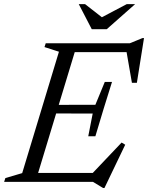

<svg xmlns="http://www.w3.org/2000/svg" viewBox="-38 -881 718 930"><path d="M247.5 -630.5 177.5 -653 183.5 -671.5H337L133.5 0H-18L-12 -18.5L69.5 -42.5ZM573.5 -638 595.5 -628.5H275.5L289.5 -671.5H591L652 -696.5H659.5L625 -480H601ZM461 29.5 412.5 0H84L98.5 -43.5H443L402 -33.5L551 -190.5L568.5 -180L468 29.5ZM424 -221H389.5L411 -331L185.5 -331.5L198 -373L424 -373.5L469.5 -484H504.5L463.5 -352.5ZM616.5 -861 479 -739.5H406.5L343.5 -861H374L460.5 -793.5H448L576 -861Z"/></svg>

Font: Newsreader 20pt
Style: Italic
Weight: 400
Italic angle: -17°
Version: Version 1.003